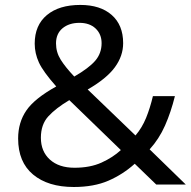

<svg xmlns="http://www.w3.org/2000/svg" viewBox="-20 -745 772 775"><path d="M207 -396Q153.8 -456.1 137 -492.9Q120.1 -529.8 120.1 -568.8Q120.1 -643.1 169.2 -684.1Q218.3 -725.1 304.2 -725.1Q384.8 -725.1 430.9 -684.6Q477.1 -644 477.1 -570.8Q477.1 -519 443.6 -473.4Q410.2 -427.7 334 -383.8L526.9 -198.2Q553.2 -229 569.6 -269Q585.9 -309.1 597.2 -356.9H686Q669.9 -292 646 -238Q622.1 -184.1 584 -142.1L730 0H610.8L523.9 -84Q476.1 -41 417.5 -15.6Q358.9 9.8 277.8 9.8Q173.8 9.8 113.5 -40.5Q53.2 -90.8 53.2 -186Q53.2 -250.5 86.2 -298.8Q119.1 -347.2 207 -396ZM467.8 -139.2 259.8 -340.8Q205.6 -308.6 175.3 -275.6Q145 -242.7 145 -189Q145 -133.8 181.4 -100.8Q217.8 -67.9 280.8 -67.9Q343.8 -67.9 389.6 -88.6Q435.5 -109.4 467.8 -139.2ZM279.8 -436Q338.9 -470.2 364.5 -500Q390.1 -529.8 390.1 -570.8Q390.1 -606.9 366 -629.9Q341.8 -652.8 300.8 -652.8Q258.8 -652.8 232.4 -630.9Q206.1 -608.9 206.1 -569.8Q206.1 -534.2 225.1 -503.9Q244.1 -473.6 279.8 -436Z"/></svg>

Font: NotoSansMyanmarRegular
Style: Regular
Weight: 400
Designer: Monotype Design team
Foundry: Monotype Imaging Inc.
Version: Version 1.05